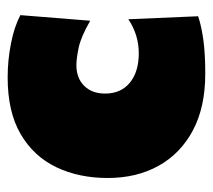

<svg xmlns="http://www.w3.org/2000/svg" viewBox="-48 -510 569 514"><g transform="rotate(-90 237.0 -252.5)"><path d="M297 12Q207.5 12 145.2 -21.2Q83 -54.5 50.5 -113.2Q18 -172 18 -249Q18 -326.5 47 -387Q76 -447.5 135.5 -482.2Q195 -517 287 -517Q333 -517 377.8 -508.2Q422.5 -499.5 454 -483L439 -296Q395.5 -321 366.5 -327Q337.5 -333 320 -333Q285.5 -333 264.8 -312.2Q244 -291.5 244 -256Q244 -214 273 -190Q302 -166 352 -166Q401.5 -166 443 -194L451 -7Q423.5 2 387 7Q350.5 12 297 12Z"/></g></svg>

Font: Commissioner Black
Style: Regular
Weight: 900
Designer: Kostas Bartsokas
Foundry: Kostas Bartsokas
Version: Version 1.000; ttfautohint (v1.8.3)